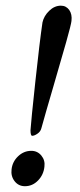

<svg xmlns="http://www.w3.org/2000/svg" viewBox="-20 -641 279 673"><path d="M20.5 -46.9Q23.4 -74.2 43.5 -93.3Q63.5 -112.3 89.8 -112.3Q111.3 -112.3 125 -95.7Q138.7 -79.1 135.7 -56.6Q132.8 -28.3 113.3 -8.3Q93.8 11.7 67.4 11.7Q44.9 11.7 31.2 -5.9Q17.6 -23.4 20.5 -46.9ZM193.4 -621.1Q211.9 -621.1 222.7 -606Q233.4 -590.8 230.5 -567.4Q229.5 -555.7 211.9 -493.2Q194.3 -430.7 166.5 -335.9Q138.7 -241.2 125 -191.4Q122.1 -179.7 111.3 -172.4Q100.6 -165 92.8 -165Q86.9 -165 86.9 -184.6Q88.9 -215.8 104 -356Q119.1 -496.1 128.9 -562.5Q133.8 -585 152.3 -603Q170.9 -621.1 193.4 -621.1Z"/></svg>

Font: Crimson
Style: SemiboldItalic
Weight: 600
Italic angle: -11°
Version: Version 0.8 ; ttfautohint (v1.00) -l 8 -r 50 -G 200 -x 14 -D